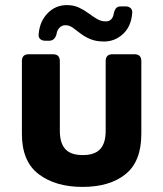

<svg xmlns="http://www.w3.org/2000/svg" viewBox="-20 -719 641 754"><path d="M304 15Q198 15 132 -35Q66 -85 66 -193V-479Q66 -506 93 -506H188Q215 -506 215 -479V-205Q215 -157 236.5 -133.5Q258 -110 305 -110Q352 -110 373.5 -133.5Q395 -157 395 -205V-479Q395 -506 422 -506H508Q535 -506 535 -479V-193Q535 -85 473 -35Q411 15 304 15ZM202 -585Q195 -559 173 -559H158Q145 -559 137.5 -566Q130 -573 132 -586Q136 -635 167 -667Q198 -699 243 -699Q269 -699 289.5 -689.5Q310 -680 327.5 -667Q345 -654 361 -644.5Q377 -635 395 -635Q422 -635 427 -667Q430 -680 436 -687Q442 -694 455 -694H473Q486 -694 493.5 -686.5Q501 -679 499 -665Q494 -613 462 -584.5Q430 -556 389 -556Q357 -556 334.5 -565.5Q312 -575 295.5 -588Q279 -601 265.5 -610.5Q252 -620 237 -620Q223 -620 213.5 -610Q204 -600 202 -585Z"/></svg>

Font: Pitagon Sans
Style: Bold
Weight: 700
Designer: Travis Tran
Foundry: Pitagon
Version: Version 1.001; ttfautohint (v1.8.4.7-5d5b);gftools[0.9.26]